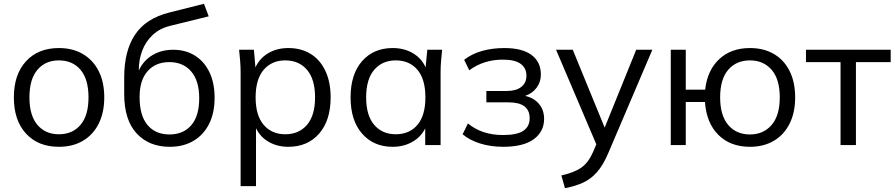

<svg xmlns="http://www.w3.org/2000/svg" viewBox="-20 -764 4714 1011"><path d="M290 9Q181 9 117 -60.5Q53 -130 53 -251Q53 -372 117 -441.5Q181 -511 290 -511Q363 -511 416.5 -479.5Q470 -448 499.5 -390Q529 -332 529 -251Q529 -171 499.5 -112.5Q470 -54 416.5 -22.5Q363 9 290 9ZM290 -57Q362 -57 404 -106.5Q446 -156 446 -251Q446 -347 404 -396.5Q362 -446 290 -446Q219 -446 177 -396.5Q135 -347 135 -251Q135 -156 177 -106.5Q219 -57 290 -57Z M874 9Q764 9 699 -62Q634 -133 634 -269V-357Q634 -496 691 -581.5Q748 -667 871 -698L1054 -744L1079 -678L876 -628Q820 -614 783.5 -579.5Q747 -545 729 -497.5Q711 -450 711 -397V-393Q735 -445 782.5 -473.5Q830 -502 892 -502Q957 -502 1006 -471.5Q1055 -441 1082.5 -384.5Q1110 -328 1110 -249Q1110 -169 1081 -111.5Q1052 -54 999 -22.5Q946 9 874 9ZM872 -56Q945 -56 987 -104.5Q1029 -153 1029 -247Q1029 -339 986.5 -388Q944 -437 872 -437Q799 -437 757 -389Q715 -341 715 -253Q715 -155 757 -105.5Q799 -56 872 -56Z M1247 216V-386Q1247 -414 1244.5 -443.5Q1242 -473 1239 -502H1317L1325 -409Q1347 -457 1392.5 -484Q1438 -511 1498 -511Q1566 -511 1616 -480Q1666 -449 1693.5 -390.5Q1721 -332 1721 -251Q1721 -130 1660.5 -60.5Q1600 9 1498 9Q1440 9 1395 -17Q1350 -43 1328 -89V216ZM1482 -57Q1554 -57 1596.5 -106.5Q1639 -156 1639 -251Q1639 -347 1596.5 -396.5Q1554 -446 1482 -446Q1411 -446 1368.5 -396.5Q1326 -347 1326 -251Q1326 -156 1368.5 -106.5Q1411 -57 1482 -57Z M2048 9Q1947 9 1886.5 -60.5Q1826 -130 1826 -251Q1826 -373 1886.5 -442Q1947 -511 2048 -511Q2108 -511 2154 -484Q2200 -457 2221 -409L2230 -502H2308Q2305 -473 2302.5 -443.5Q2300 -414 2300 -386V0H2219V-88Q2196 -42 2150.5 -16.5Q2105 9 2048 9ZM2064 -57Q2136 -57 2178 -106.5Q2220 -156 2220 -251Q2220 -347 2178 -396.5Q2136 -446 2064 -446Q1993 -446 1950.5 -396.5Q1908 -347 1908 -251Q1908 -156 1950.5 -106.5Q1993 -57 2064 -57Z M2629 9Q2564 9 2508 -8.5Q2452 -26 2416 -57L2444 -114Q2517 -53 2629 -53Q2703 -53 2736 -75.5Q2769 -98 2769 -141Q2769 -225 2659 -225H2541V-285H2649Q2697 -285 2724.5 -306Q2752 -327 2752 -366Q2752 -405 2722 -427.5Q2692 -450 2628 -450Q2527 -450 2451 -394L2424 -449Q2465 -481 2519 -496Q2573 -511 2636 -511Q2730 -511 2779 -474.5Q2828 -438 2828 -371Q2828 -332 2805.5 -302Q2783 -272 2745 -259Q2791 -249 2818 -217Q2845 -185 2845 -138Q2845 -71 2790.5 -31Q2736 9 2629 9Z M2955 227 2936 160Q3006 144 3042.5 117.5Q3079 91 3103 36L3120 -4L2908 -502H2996L3164 -92L3330 -502H3415L3183 42Q3156 106 3123 143Q3090 180 3048.5 198.5Q3007 217 2955 227Z M3929 9Q3826 9 3763 -53.5Q3700 -116 3692 -227H3591V0H3512V-502H3591V-292H3693Q3705 -395 3767.5 -453Q3830 -511 3929 -511Q4001 -511 4054.5 -480Q4108 -449 4137.5 -390.5Q4167 -332 4167 -251Q4167 -171 4137.5 -112.5Q4108 -54 4054.5 -22.5Q4001 9 3929 9ZM3929 -56Q4000 -56 4043 -106Q4086 -156 4086 -251Q4086 -347 4043 -396.5Q4000 -446 3929 -446Q3857 -446 3814.5 -396.5Q3772 -347 3772 -251Q3772 -156 3814.5 -106Q3857 -56 3929 -56Z M4406 0V-437H4224V-502H4670V-437H4487V0Z"/></svg>

Font: Mulish
Style: Regular
Weight: 400
Designer: Vernon Adams
Foundry: Vernon Adams
Version: Version 3.603; ttfautohint (v1.8.3)